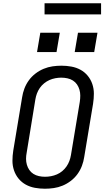

<svg xmlns="http://www.w3.org/2000/svg" viewBox="-20 -1144 640 1172"><path d="M254 8Q223 8 193 2.5Q163 -3 137.5 -17Q112 -31 93.5 -53.5Q75 -76 65.5 -104Q56 -132 56 -162.5Q56 -193 61 -225L115 -550Q119 -577 129 -603.5Q139 -630 156 -653.5Q173 -677 196.5 -695Q220 -713 246.5 -724Q273 -735 300.5 -739Q328 -743 355 -743Q355 -743 355 -743Q355 -743 355 -743Q386 -743 416 -737.5Q446 -732 471.5 -718Q497 -704 515.5 -681.5Q534 -659 543.5 -631Q553 -603 553 -572.5Q553 -542 548 -510L494 -185Q490 -158 480 -131.5Q470 -105 453 -81.5Q436 -58 412.5 -40Q389 -22 362.5 -11Q336 0 308.5 4Q281 8 254 8Q254 8 254 8Q254 8 254 8ZM255 -65Q273 -65 291.5 -68.5Q310 -72 327.5 -79.5Q345 -87 360 -99.5Q375 -112 386 -128Q397 -144 403.5 -161.5Q410 -179 413 -197L467 -522Q470 -542 470 -560.5Q470 -579 465 -596.5Q460 -614 450 -628.5Q440 -643 425 -652.5Q410 -662 391.5 -666Q373 -670 354 -670Q336 -670 317.5 -666.5Q299 -663 282 -655.5Q265 -648 249.5 -635.5Q234 -623 223 -607Q212 -591 205.5 -573.5Q199 -556 196 -538L143 -213Q139 -193 139 -174.5Q139 -156 144 -138.5Q149 -121 159 -106.5Q169 -92 184 -82.5Q199 -73 217.5 -69Q236 -65 255 -65ZM436 -826 456 -944H575L555 -826ZM206 -826 226 -944H345L325 -826ZM252 -1056V-1124H597V-1056Z"/></svg>

Font: Iosevka SS04 Extended
Style: Italic
Weight: 400
Width: 7
Italic angle: -9°
Monospace: yes
Designer: Belleve Invis
Foundry: Belleve Invis
Version: Version 19.0.0; ttfautohint (v1.8.4)